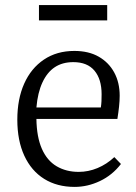

<svg xmlns="http://www.w3.org/2000/svg" viewBox="-20 -720 534 754"><path d="M273 14Q204 14 153.5 -17.5Q103 -49 75.5 -108.5Q48 -168 48 -250Q48 -331 75 -391.5Q102 -452 152.5 -486Q203 -520 272 -520Q328 -520 367.5 -497.5Q407 -475 428.5 -435.5Q450 -396 450 -344Q450 -324 447.5 -301Q445 -278 441 -253H123Q124 -182 144.5 -135.5Q165 -89 202.5 -67Q240 -45 289 -45Q327 -45 363 -60Q399 -75 429 -103L455 -76Q421 -32 372.5 -9Q324 14 273 14ZM123 -298H376Q378 -311 378.5 -323Q379 -335 379 -350Q379 -409 351 -442.5Q323 -476 268 -476Q225 -476 195 -456Q165 -436 146.5 -396Q128 -356 123 -298ZM133 -640V-700H401V-640Z"/></svg>

Font: Literata 18pt Light
Style: Regular
Weight: 300
Designer: Latin by Veronika Burian and Jose Scaglione. Greek by Irene Vlachou. Cyrillic by Vera Evstafieva.
Foundry: TypeTogether
Version: Version 3.103;gftools[0.9.29]